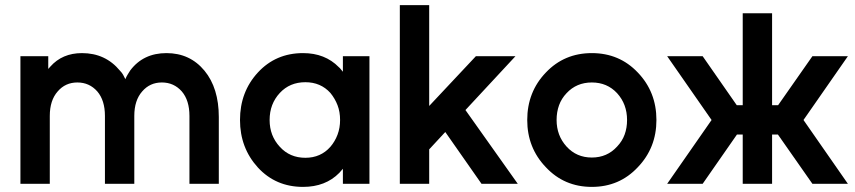

<svg xmlns="http://www.w3.org/2000/svg" viewBox="-20 -720 3350 752"><path d="M837 0V-262Q837 -318 823 -363.5Q809 -409 781 -443Q724 -512 632 -512Q541 -512 490 -444Q485 -436 480 -428Q475 -420 471 -410Q467 -419 462 -427.5Q457 -436 450 -443Q393 -512 301 -512Q224 -512 177 -459Q176 -457 173.5 -455Q171 -453 169 -450V-500H60V0H175V-266Q175 -327 206 -362Q236 -397 283 -397Q330 -397 361 -362Q391 -327 391 -266V0H506V-266Q506 -327 537 -362Q567 -397 614 -397Q661 -397 692 -362Q722 -327 722 -266V0Z M1323 -500V-439Q1319 -443 1315.5 -448Q1312 -453 1307 -457Q1253 -512 1167 -512Q1060 -512 990 -436Q920 -360 920 -250Q920 -141 990 -64Q1060 12 1167 12Q1255 12 1309 -43Q1313 -47 1316 -51Q1319 -55 1323 -59V0H1427V-500ZM1176 -398Q1236 -398 1274 -356Q1292 -334 1302 -308Q1312 -282 1312 -250Q1312 -219 1302 -192.5Q1292 -166 1274 -145Q1236 -102 1176 -102Q1115 -102 1076 -145Q1036 -188 1036 -250Q1036 -313 1076 -356Q1115 -398 1176 -398Z M1546 0H1661V-135L1724 -203L1866 0H2008L1803 -289L1999 -500H1844L1661 -305V-700H1546Z M2298 -512Q2190 -512 2118 -436Q2045 -360 2045 -250Q2045 -141 2118 -65Q2190 12 2298 12Q2406 12 2478 -65Q2551 -141 2551 -250Q2551 -360 2478 -436Q2406 -512 2298 -512ZM2298 -397Q2358 -397 2397 -355Q2436 -312 2436 -250Q2436 -219 2426.5 -193Q2417 -167 2397 -146Q2358 -103 2298 -103Q2238 -103 2199 -146Q2160 -189 2160 -250Q2160 -281 2169.5 -307.5Q2179 -334 2199 -355Q2238 -397 2298 -397Z M2593 -500 2767 -250 2593 0H2732L2906 -250L2732 -500ZM3301 -500H3162L2987 -250L3162 0H3301L3127 -250ZM2889 -668V-308H2784V-193H2889V0H3004V-193H3110V-308H3004V-668Z"/></svg>

Font: Unageo
Style: SemiBold
Weight: 600
Designer: Richard Sepsi
Foundry: Richard Sepsi
Version: Version 2.000